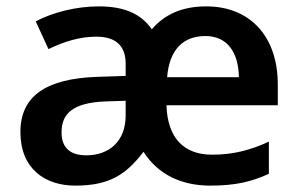

<svg xmlns="http://www.w3.org/2000/svg" viewBox="-20 -572 937 602"><path d="M627 -552C551 -552 496 -527 456 -480C422 -530 367 -552 290 -552C218 -552 145 -533 92 -505L132 -418C179 -441 229 -457 282 -457C338 -457 374 -433 374 -372V-334L283 -331C123 -325 44 -270 44 -158C44 -43 121 10 216 10C325 10 376 -26 430 -96C475 -25 549 10 639 10C718 10 768 -2 823 -27V-128C765 -101 711 -87 645 -87C555 -87 505 -141 502 -242H851V-307C851 -460 762 -552 627 -552ZM624 -459C694 -459 728 -406 729 -330H504C511 -416 554 -459 624 -459ZM311 -254 374 -256V-210C374 -127 320 -85 251 -85C204 -85 173 -105 173 -157C173 -215 207 -250 311 -254Z"/></svg>

Font: Noto Sans Gurmukhi SemiBold
Style: Regular
Weight: 600
Designer: Jelle Bosma - Monotype Design Team
Foundry: Monotype Imaging Inc.
Version: Version 2.004